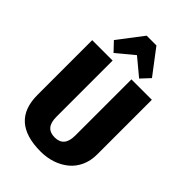

<svg xmlns="http://www.w3.org/2000/svg" viewBox="-279 -1065 1184 1184"><g transform="rotate(45 313.0 -473.0)"><path d="M313 11Q184 11 118.5 -47Q53 -105 53 -223V-700H231V-209Q231 -160 251.5 -136Q272 -112 313 -112Q395 -112 395 -209V-700H573V-223Q573 -168 553 -124Q533 -80 497.5 -50.5Q462 -21 415 -5Q368 11 313 11ZM147 -795 271 -957H356L479 -795L425 -737L258 -876H369L202 -737Z"/></g></svg>

Font: Pathway Extreme Condensed ExtraBold
Style: Regular
Weight: 800
Width: 3
Version: Version 1.001;gftools[0.9.26]